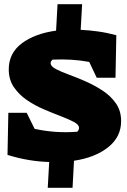

<svg xmlns="http://www.w3.org/2000/svg" viewBox="-20 -765 609 921"><path d="M444 -392 408 -468Q365 -476 321 -478.5Q277 -481 232 -479Q228 -475 225.5 -471.5Q223 -468 223 -462Q223 -447 247.5 -434Q272 -421 310.5 -407Q349 -393 392 -374Q435 -355 473.5 -329.5Q512 -304 536.5 -268.5Q561 -233 561 -184Q561 -108 498.5 -58.5Q436 -9 335 6L328 136H209L216 12Q169 11 118 2.5Q67 -6 16 -22L20 -224H108L146 -147Q196 -136 247 -132.5Q298 -129 350 -133Q359 -140 359 -152Q359 -167 334.5 -180Q310 -193 272 -207.5Q234 -222 190.5 -240.5Q147 -259 109 -285Q71 -311 46.5 -347Q22 -383 22 -432Q22 -510 84.5 -557Q147 -604 249 -618L256 -745H374L367 -622Q408 -620 451 -614Q494 -608 538 -596L534 -392Z"/></svg>

Font: Piazzolla Black
Style: Regular
Weight: 900
Designer: Juan Pablo del Peral
Foundry: Huerta Tipografica
Version: Version 1.330